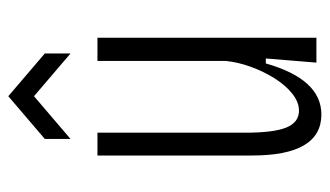

<svg xmlns="http://www.w3.org/2000/svg" viewBox="-186 -597 795 463"><g transform="rotate(-90 211.5 -365.5)"><path d="M167 12Q68 12 68 -155V-528H123V-172Q123 -103 135.5 -72.5Q148 -42 176 -42Q197 -42 217.5 -58.5Q238 -75 254.5 -101.5Q271 -128 282 -158.5Q293 -189 296 -218V-528H352V0H292L302 -122H290Q252 12 167 12ZM108 -593V-655L211 -743L314 -655V-593L211 -681Z"/></g></svg>

Font: Bricolage Grotesque 12pt Condensed ExtraLight
Style: Regular
Weight: 200
Width: 3
Designer: Mathieu Triay
Foundry: Atelier Triay
Version: Version 1.001; ttfautohint (v1.8.4.7-5d5b);gftools[0.9.33.de